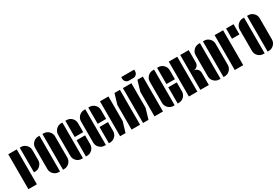

<svg xmlns="http://www.w3.org/2000/svg" viewBox="87 -2104 4850 3336"><g transform="rotate(-30 2512.5 -436.0)"><path d="M30 0V-700H200V0ZM283 -700Q343 -700 386.5 -657Q430 -614 430 -553V-352Q430 -291 386.5 -248Q343 -205 283 -205H260V-700Z M743 -708Q804 -708 847 -665Q890 -622 890 -561V-139Q890 -78 847 -35Q804 8 743 8H720V-708ZM490 -561Q490 -622 533 -665Q576 -708 637 -708H660V8H637Q576 8 533 -35Q490 -78 490 -139Z M950 -561Q950 -622 993 -665Q1036 -708 1097 -708H1120V8H1097Q1036 8 993 -35Q950 -78 950 -139ZM1203 -708Q1264 -708 1307 -665Q1350 -622 1350 -561V-382H1180V-708ZM1180 8V-318H1350V-139Q1350 -78 1307 -35Q1264 8 1203 8Z M1410 -561Q1410 -622 1453 -665Q1496 -708 1557 -708H1580V8H1557Q1496 8 1453 -35Q1410 -78 1410 -139ZM1663 -708Q1724 -708 1767 -665Q1810 -622 1810 -561V-382H1640V-708ZM1640 8V-318H1810V-139Q1810 -78 1767 -35Q1724 8 1663 8Z M1870 0V-700H2040V-205L1979 0ZM2100 -495 2161 -700H2270V0H2100Z M2330 0V-700H2500V-205L2439 0ZM2560 -495 2621 -700H2730V0H2560ZM2486 -760Q2451 -760 2425.5 -785.5Q2400 -811 2400 -846V-880H2660V-846Q2660 -811 2634.5 -785.5Q2609 -760 2573 -760Z M2790 -561Q2790 -622 2833 -665Q2876 -708 2937 -708H2960V8H2937Q2876 8 2833 -35Q2790 -78 2790 -139ZM3043 -708Q3104 -708 3147 -665Q3190 -622 3190 -561V-382H3020V-708ZM3020 8V-318H3190V-139Q3190 -78 3147 -35Q3104 8 3043 8Z M3250 0V-700H3420V0ZM3480 -350V-700H3650V-457Q3650 -410 3620 -380Q3590 -350 3543 -350Q3590 -350 3620 -320Q3650 -290 3650 -243V0H3480Z M3963 -708Q4024 -708 4067 -665Q4110 -622 4110 -561V-139Q4110 -78 4067 -35Q4024 8 3963 8H3940V-708ZM3710 -561Q3710 -622 3753 -665Q3796 -708 3857 -708H3880V8H3857Q3796 8 3753 -35Q3710 -78 3710 -139Z M4170 0V-700H4340V0ZM4550 -700V-495H4400V-700Z M4848 -708Q4909 -708 4952 -665Q4995 -622 4995 -561V-139Q4995 -78 4952 -35Q4909 8 4848 8H4825V-708ZM4595 -561Q4595 -622 4638 -665Q4681 -708 4742 -708H4765V8H4742Q4681 8 4638 -35Q4595 -78 4595 -139Z"/></g></svg>

Font: Promplate
Style: Bold
Weight: 400
Designer: Evgeny Tarasenko
Foundry: Evgeny Tarasenko
Version: Version 1.000